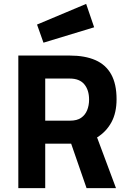

<svg xmlns="http://www.w3.org/2000/svg" viewBox="-20 -965 660 985"><path d="M74 0V-680H338Q416 -680 469.5 -656.5Q523 -633 550.5 -583.5Q578 -534 578 -456Q578 -386 551.5 -337.5Q525 -289 478 -260L575 0H424L345 -228H212V0ZM212 -346H340Q375 -346 396 -360.5Q417 -375 427 -399.5Q437 -424 437 -454Q437 -503 412.5 -532.5Q388 -562 338 -562H212ZM203 -746 170 -839 422 -945 463 -825Z"/></svg>

Font: Titillium Web SemiBold
Style: Regular
Weight: 600
Designer: Mohamed Gaber, Accademia di Belle Arti di Urbino
Foundry: Kief Type Foundry, Accademia di Belle Arti di Urbino
Version: Version 3.000; ttfautohint (v1.8.4)